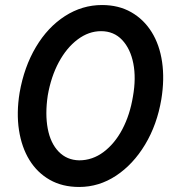

<svg xmlns="http://www.w3.org/2000/svg" viewBox="-20 -732 686 764"><path d="M295 12Q228 12 178 -16.5Q128 -45 97 -95.5Q66 -146 55.5 -214.5Q45 -283 58 -363Q76 -466 123 -545Q170 -624 238.5 -668Q307 -712 386 -712Q452 -712 502 -683.5Q552 -655 583.5 -604.5Q615 -554 625 -485.5Q635 -417 622 -337Q605 -236 557.5 -157Q510 -78 442 -33Q374 12 295 12ZM295 -94Q348 -94 392.5 -127.5Q437 -161 467 -218Q497 -275 509 -348Q522 -421 510.5 -479.5Q499 -538 466 -573Q433 -608 382 -608Q333 -608 289 -575Q245 -542 214 -484.5Q183 -427 170 -352Q159 -278 170 -220Q181 -162 213.5 -128.5Q246 -95 295 -94Z"/></svg>

Font: Figtree Light SemiBold
Style: Italic
Weight: 600
Italic angle: -9.5°
Version: Version 2.001;gftools[0.9.30]